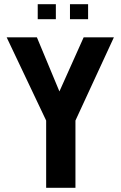

<svg xmlns="http://www.w3.org/2000/svg" viewBox="-20 -891 572 911"><path d="M199 -319 12 -713V-714H155L282 -409L200 -319ZM199 0V-319H338V0ZM200 -319 377 -714H520V-713L338 -319ZM312 -800V-871H398V-800ZM159 -800V-871H245V-800Z"/></svg>

Font: Foldit SemiBold
Style: Regular
Weight: 600
Version: Version 1.003